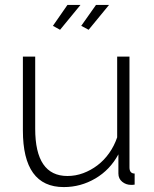

<svg xmlns="http://www.w3.org/2000/svg" viewBox="-20 -750 627 780"><path d="M239 10Q73 10 73 -220V-520H123V-227Q123 -35 254 -35Q287 -35 318 -46.5Q349 -58 376 -78.5Q403 -99 423.5 -128Q444 -157 456 -192V-520H506V-70Q506 -45 527 -45V0Q522 1 518 1Q514 1 512 1Q492 1 476.5 -11.5Q461 -24 461 -45V-123Q427 -60 367.5 -25Q308 10 239 10ZM224 -629 195 -645 254 -730H307ZM340 -629 310 -645 370 -730H423Z"/></svg>

Font: Oxford Sans
Style: Regular
Weight: 300
Designer: Matt McInerney, Pablo Impallari, Rodrigo Fuenzalida
Foundry: Matt McInerney, Pablo Impallari, Rodrigo Fuenzalida
Version: Version 3.000g; ttfautohint (v1.5) -l 8 -r 28 -G 28 -x 14 -D